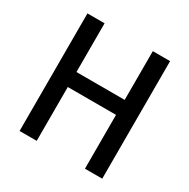

<svg xmlns="http://www.w3.org/2000/svg" viewBox="-161 -862 996 1010"><g transform="rotate(30 337.5 -357.0)"><path d="M589 0V-714H484V-418H191V-714H87V0H191V-327H484V0Z"/></g></svg>

Font: Noto Sans Gujarati SemiCondensed Medium
Style: Regular
Weight: 500
Width: 4
Designer: Jelle Bosma - Monotype Design Team, Universal Thirst
Foundry: Monotype Imaging Inc.
Version: Version 2.106